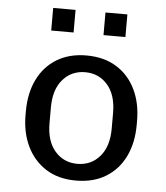

<svg xmlns="http://www.w3.org/2000/svg" viewBox="-52 -755 704 812"><g transform="rotate(5 300.0 -349.5)"><path d="M300 10Q225 10 172.5 -23.5Q120 -57 92 -115Q64 -173 64 -247V-264Q64 -340 92 -398Q120 -456 173 -488.5Q226 -521 299 -521Q374 -521 427 -488Q480 -455 508 -397Q536 -339 536 -264V-247Q536 -171 508 -113Q480 -55 427 -22.5Q374 10 300 10ZM300 -61Q358 -61 395 -103.5Q432 -146 432 -222V-289Q432 -365 395 -407.5Q358 -450 300 -450Q242 -450 205 -407.5Q168 -365 168 -289V-222Q168 -146 205 -103.5Q242 -61 300 -61ZM141 -613V-709H236V-613ZM363 -613V-709H456V-613Z"/></g></svg>

Font: Chivo Mono
Style: Regular
Weight: 400
Monospace: yes
Designer: Hector Gatti
Foundry: Omnibus-Type
Version: Version 1.008; ttfautohint (v1.8.4.7-5d5b)